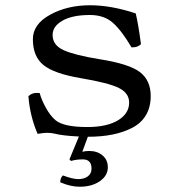

<svg xmlns="http://www.w3.org/2000/svg" viewBox="-20 -510 680 730"><path d="M295 96Q269 96 250 102L244 96L280 9Q217 6 187 -2Q176 -5 157 -5Q147 -5 123 -1Q94 -68 88 -144Q104 -160 131 -156Q137 -132 154 -101Q171 -70 191 -53Q222 -27 312 -27Q386 -27 428.5 -52.5Q471 -78 471 -120Q471 -156 432 -175.5Q393 -195 286 -213Q186 -230 145.5 -262.5Q105 -295 105 -361Q105 -418 170.5 -454Q236 -490 322 -490Q403 -490 496 -459Q506 -418 516 -342Q503 -329 480 -330Q443 -393 409.5 -423Q376 -453 322 -453Q255 -453 217.5 -431.5Q180 -410 180 -377Q180 -338 222.5 -319Q265 -300 358 -285Q472 -267 512.5 -235.5Q553 -204 553 -145Q553 -103 535 -72.5Q517 -42 483.5 -24.5Q450 -7 408 1.5Q366 10 314 10L293 67Q305 64 319 64Q350 64 370 81Q390 98 390 126Q390 158 359.5 179Q329 200 283 200Q248 200 209 183Q209 167 219 157Q257 171 277 171Q300 171 314 160.5Q328 150 328 131Q328 96 295 96Z"/></svg>

Font: Libertinus Mono
Style: Regular
Weight: 400
Designer: Philipp H. Poll
Foundry: Khaled Hosny
Version: Version 6.7